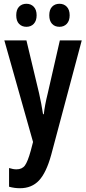

<svg xmlns="http://www.w3.org/2000/svg" viewBox="-20 -757 456 1017"><path d="M3 -543H120L187 -263Q193 -236 198.5 -207.5Q204 -179 208 -152H212Q217 -199 233 -263L297 -543H413L251 64Q225 158 186.5 199Q148 240 86 240Q71 240 56.5 238Q42 236 28 232V133Q50 140 67 140Q97 140 112 119.5Q127 99 143 41L155 -5ZM66 -676Q66 -706 81 -721.5Q96 -737 120 -737Q144 -737 159 -721Q174 -705 174 -676Q174 -647 159 -631Q144 -615 120 -615Q96 -615 81 -630.5Q66 -646 66 -676ZM241 -676Q241 -706 256 -721.5Q271 -737 295 -737Q319 -737 334 -721Q349 -705 349 -676Q349 -647 334 -631Q319 -615 295 -615Q270 -615 255.5 -631Q241 -647 241 -676Z"/></svg>

Font: Noto Sans Khmer UI ExtraCondensed SemiBold
Style: Regular
Weight: 600
Width: 2
Designer: Danh Hong and the Monotype Design Team
Foundry: Monotype Imaging Inc.
Version: Version 2.002; ttfautohint (v1.8.4.7-5d5b)